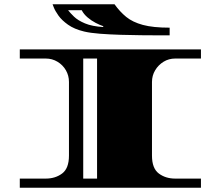

<svg xmlns="http://www.w3.org/2000/svg" viewBox="-20 -882 1043 902"><path d="M73 0V-43H195Q240 -43 272 -67Q304 -91 304 -151V-497Q304 -527 289.5 -552Q275 -577 250 -592Q225 -607 195 -607H73V-650H924V-607H803Q773 -607 748.5 -592Q724 -577 709 -552Q694 -527 694 -497V-151Q694 -91 726 -67Q758 -43 803 -43H924V0ZM371 -43H436V-607H371ZM723 -716Q690 -716 643 -716.5Q596 -717 545.5 -718.5Q495 -720 449.5 -723.5Q404 -727 375 -734Q329 -745 299.5 -766Q270 -787 254.5 -809Q239 -831 233 -846.5Q227 -862 227 -862H518Q543 -827 573 -802.5Q603 -778 651 -765Q699 -752 777 -752V-716ZM465 -755V-759Q450 -764 429.5 -774.5Q409 -785 391 -800.5Q373 -816 364 -834H300Q309 -822 327.5 -804Q346 -786 379.5 -772Q413 -758 465 -755Z"/></svg>

Font: Diplomata SC
Style: Regular
Weight: 400
Designer: Eduardo Rodriguez Tunni
Foundry: Eduardo Rodriguez Tunni
Version: Version 1.002; ttfautohint (v1.8.4.7-5d5b);gftools[0.9.23]